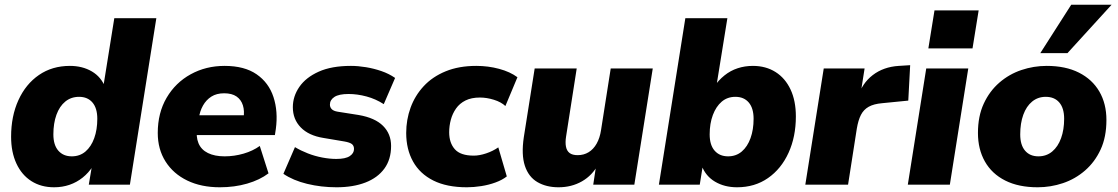

<svg xmlns="http://www.w3.org/2000/svg" viewBox="-20 -782 4734 813"><path d="M209 11Q154 11 113 -15Q72 -41 49.5 -89.5Q27 -138 27 -203Q27 -290 58 -358Q89 -426 145 -464.5Q201 -503 276 -503Q329 -503 369 -479.5Q409 -456 426 -411L417 -412L464 -705H642L530 0H356L369 -78H373Q355 -50 330 -30Q305 -10 274.5 0.5Q244 11 209 11ZM284 -120Q318 -120 342 -140.5Q366 -161 379 -197Q392 -233 392 -279Q392 -324 371.5 -348Q351 -372 315 -372Q281 -372 256.5 -352Q232 -332 219 -296Q206 -260 206 -213Q206 -168 227 -144Q248 -120 284 -120Z M911 11Q832 11 773 -17.5Q714 -46 681 -98Q648 -150 648 -219Q648 -304 685.5 -368Q723 -432 787.5 -467.5Q852 -503 931 -503Q1015 -503 1066.5 -467.5Q1118 -432 1138 -371Q1158 -310 1148 -236L1144 -210H793L805 -294H1027L1011 -281Q1016 -312 1008.5 -336Q1001 -360 981.5 -373.5Q962 -387 929 -387Q897 -387 875 -373Q853 -359 839.5 -335Q826 -311 822 -281L815 -242Q809 -203 820.5 -175.5Q832 -148 860.5 -134Q889 -120 931 -120Q972 -120 1011.5 -131.5Q1051 -143 1080 -164L1117 -48Q1080 -20 1026.5 -4.5Q973 11 911 11Z M1405 11Q1340 11 1280.5 -3.5Q1221 -18 1180 -46L1229 -159Q1254 -144 1283.5 -132.5Q1313 -121 1344.5 -115Q1376 -109 1404 -109Q1443 -109 1461 -121Q1479 -133 1479 -151Q1479 -165 1470 -172Q1461 -179 1438 -183L1349 -198Q1287 -208 1253.5 -242.5Q1220 -277 1220 -328Q1220 -374 1247.5 -414Q1275 -454 1329.5 -478.5Q1384 -503 1466 -503Q1496 -503 1529.5 -497.5Q1563 -492 1595 -481Q1627 -470 1653 -452L1605 -341Q1571 -363 1532 -373.5Q1493 -384 1456 -384Q1415 -384 1396 -371.5Q1377 -359 1377 -339Q1377 -328 1384.5 -320Q1392 -312 1410 -309L1499 -295Q1568 -283 1602 -249Q1636 -215 1636 -164Q1636 -107 1607.5 -68Q1579 -29 1527 -9Q1475 11 1405 11Z M1957 11Q1872 11 1815 -17.5Q1758 -46 1729 -98Q1700 -150 1700 -219Q1700 -275 1718.5 -326Q1737 -377 1774 -417Q1811 -457 1867 -480Q1923 -503 1997 -503Q2047 -503 2093.5 -490.5Q2140 -478 2171 -455L2120 -333Q2102 -350 2071.5 -359.5Q2041 -369 2012 -369Q1976 -369 1951 -356.5Q1926 -344 1911 -322.5Q1896 -301 1889 -275Q1882 -249 1882 -222Q1882 -177 1906 -150Q1930 -123 1986 -123Q2010 -123 2038.5 -132.5Q2067 -142 2090 -158L2126 -35Q2107 -20 2078.5 -9.5Q2050 1 2018 6Q1986 11 1957 11Z M2345 11Q2293 11 2255.5 -11Q2218 -33 2202.5 -80Q2187 -127 2198 -201L2244 -492H2422L2377 -204Q2373 -179 2376.5 -161Q2380 -143 2392 -134Q2404 -125 2426 -125Q2452 -125 2472.5 -137.5Q2493 -150 2506.5 -174Q2520 -198 2525 -231L2566 -492H2744L2666 0H2492L2505 -86H2513Q2488 -39 2444 -14Q2400 11 2345 11Z M3101 11Q3048 11 3008 -12.5Q2968 -36 2951 -81H2956L2943 0H2770L2882 -705H3060L3013 -414H3003Q3022 -442 3047.5 -462.5Q3073 -483 3103.5 -493Q3134 -503 3168 -503Q3223 -503 3264 -477Q3305 -451 3327.5 -403Q3350 -355 3350 -289Q3350 -203 3319 -135Q3288 -67 3232 -28Q3176 11 3101 11ZM3063 -120Q3097 -120 3121 -140.5Q3145 -161 3158 -197Q3171 -233 3171 -279Q3171 -324 3150.5 -348Q3130 -372 3094 -372Q3060 -372 3036 -351.5Q3012 -331 2998.5 -295Q2985 -259 2985 -213Q2985 -168 3006 -144Q3027 -120 3063 -120Z M3390 0 3468 -492H3641L3622 -371H3613Q3630 -429 3675.5 -464Q3721 -499 3786 -503L3834 -506L3826 -356L3715 -345Q3680 -342 3658.5 -330Q3637 -318 3625.5 -295.5Q3614 -273 3608 -237L3571 0Z M3911 -577 3937 -738H4124L4098 -577ZM3824 0 3902 -492H4080L4002 0Z M4374 11Q4293 11 4236.5 -17.5Q4180 -46 4150.5 -98Q4121 -150 4121 -219Q4121 -290 4145.5 -343Q4170 -396 4211.5 -432Q4253 -468 4305 -485.5Q4357 -503 4412 -503Q4492 -503 4548.5 -474.5Q4605 -446 4635 -394.5Q4665 -343 4665 -274Q4665 -202 4640.5 -149Q4616 -96 4574.5 -60Q4533 -24 4481 -6.5Q4429 11 4374 11ZM4377 -120Q4411 -120 4435.5 -140.5Q4460 -161 4473 -197Q4486 -233 4486 -279Q4486 -324 4465.5 -348Q4445 -372 4408 -372Q4375 -372 4350.5 -352Q4326 -332 4313 -296Q4300 -260 4300 -213Q4300 -168 4320.5 -144Q4341 -120 4377 -120ZM4385 -557 4516 -762H4687L4500 -557Z"/></svg>

Font: Nunito Sans 12pt ExtraLight 12pt Black
Style: Italic
Weight: 900
Italic angle: -9°
Version: Version 3.101;gftools[0.9.27]